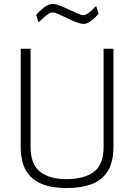

<svg xmlns="http://www.w3.org/2000/svg" viewBox="-20 -944 680 973"><path d="M316 9Q244 9 192.5 -11.5Q141 -32 113 -77.5Q85 -123 85 -201V-697H135V-200Q135 -111 183.5 -73.5Q232 -36 316 -36Q406 -36 455.5 -73Q505 -110 505 -200V-697H555V-201Q555 -124 527 -78Q499 -32 445.5 -11.5Q392 9 316 9ZM405 -823Q389 -823 366.5 -831.5Q344 -840 320 -852Q296 -864 276 -872.5Q256 -881 245 -881Q233 -881 212 -864Q191 -847 176 -830L163 -868Q174 -881 187.5 -893.5Q201 -906 216.5 -915Q232 -924 245 -924Q262 -924 284.5 -915Q307 -906 330 -895Q353 -884 373 -875.5Q393 -867 405 -867Q415 -867 434 -882.5Q453 -898 467 -914L480 -876Q472 -865 459 -852.5Q446 -840 432 -831.5Q418 -823 405 -823Z"/></svg>

Font: Cairo Play Light
Style: Regular
Weight: 300
Version: Version 3.119